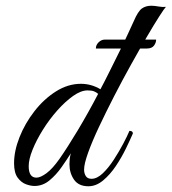

<svg xmlns="http://www.w3.org/2000/svg" viewBox="-20 -649 598 669"><path d="M288 0Q254 0 238 -23Q222 -46 222 -77Q222 -86 223 -95.5Q224 -105 227 -115Q213 -93 194.5 -66.5Q176 -40 152.5 -20.5Q129 -1 100 -1Q87 -1 70.5 -7Q54 -13 41.5 -30Q29 -47 29 -80Q29 -123 48 -171Q67 -219 100 -261.5Q133 -304 175 -330.5Q217 -357 262 -357Q298 -357 330 -338Q345 -366 362 -400.5Q379 -435 396 -469Q413 -503 426 -531.5Q439 -560 446 -575Q461 -610 474.5 -619.5Q488 -629 507 -629Q518 -629 531.5 -626.5Q545 -624 558 -625Q553 -620 535 -592Q517 -564 491 -519.5Q465 -475 435.5 -422Q406 -369 377.5 -313.5Q349 -258 325 -207Q301 -156 287 -117Q273 -78 273 -58Q273 -45 279 -35.5Q285 -26 299 -26Q318 -26 338 -45Q358 -64 376.5 -92.5Q395 -121 409.5 -148.5Q424 -176 431 -193Q443 -193 443 -184Q434 -163 419 -132Q404 -101 384 -71Q364 -41 339.5 -20.5Q315 0 288 0ZM107 -30Q121 -30 142 -45.5Q163 -61 187 -95Q215 -135 251 -195Q287 -255 322 -322Q315 -328 307 -331Q299 -334 285 -334Q262 -334 234.5 -314.5Q207 -295 179.5 -264Q152 -233 129.5 -197Q107 -161 93.5 -127.5Q80 -94 80 -70Q80 -30 107 -30ZM314 -480Q314 -492 323.5 -501.5Q333 -511 345 -511H524Q524 -500 516.5 -490Q509 -480 492 -480Z"/></svg>

Font: Great Vibes
Style: Regular
Weight: 400
Designer: Robert E. Leuschke, Viktoriya Grabowska, Viviana Monsalve, Eben Sorkin
Foundry: Robert E. Leuschke
Version: Version 1.103; ttfautohint (v1.8.4.7-5d5b)